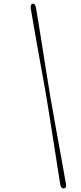

<svg xmlns="http://www.w3.org/2000/svg" viewBox="-20 -824 444 1050"><path d="M233.9 -292.9Q239.2 -260 246.9 -212.4Q254.6 -164.7 263.2 -109.7Q271.8 -54.7 280.5 0.3Q289.1 55.4 296.8 103.8Q304.5 152.2 309.8 186.6Q314.3 207.5 329.6 206.3Q345 204.7 340.8 182.8Q334.4 147.2 325.7 97.8Q317 48.4 306.9 -6.6Q296.7 -61.7 287 -115.9Q277.4 -170.1 269 -217.1Q260.6 -264.1 255 -296Q249.7 -328.8 242 -376.5Q234.3 -424.1 225.5 -479.5Q216.7 -534.8 207.9 -590.8Q199.1 -646.9 190.9 -697Q182.7 -747 176.4 -783.1Q172.4 -805.5 156.9 -803.8Q152.7 -803.6 149.7 -795.7Q146.6 -787.9 148.1 -778.3Q153.8 -743.4 162.5 -694.2Q171.3 -645.1 180.9 -589.4Q190.6 -533.6 200.7 -478.3Q210.8 -423 219.6 -374.9Q228.4 -326.7 233.9 -292.9Z"/></svg>

Font: Fraunces 72pt Soft Thin
Style: Italic
Weight: 100
Italic angle: -16°
Version: Version 1.000;[0bf87f6ff]